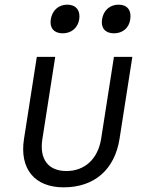

<svg xmlns="http://www.w3.org/2000/svg" viewBox="-20 -794 640 824"><path d="M469 -651C506 -651 534 -674 539 -711C545 -750 526 -774 489 -774C452 -774 424 -750 418 -711C412 -674 432 -651 469 -651ZM249 -651C286 -651 314 -674 320 -711C326 -750 305 -774 269 -774C232 -774 204 -750 198 -711C192 -674 212 -651 249 -651ZM253 10C385 10 472 -66 493 -198L548 -550H469L414 -198C400 -111 343 -60 265 -60C187 -60 148 -111 162 -198L217 -550H138L83 -198C63 -70 128 10 253 10Z"/></svg>

Font: JetBrains Mono Light
Style: Italic
Weight: 336
Italic angle: -9°
Monospace: yes
Designer: Philipp Nurullin, Konstantin Bulenkov
Foundry: JetBrains
Version: Version 2.305